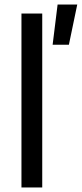

<svg xmlns="http://www.w3.org/2000/svg" viewBox="-20 -830 362 850"><path d="M75 -770H167V0H75ZM235 -810H322L285 -632H213Z"/></svg>

Font: Unbounded Light
Style: Regular
Weight: 300
Designer: Luke Prowse, Jean-Baptiste Morizot, Fátima Lázaro, Florian Runge
Foundry: NaN
Version: Version 1.700